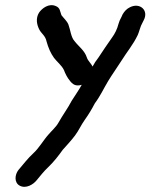

<svg xmlns="http://www.w3.org/2000/svg" viewBox="-20 -520 626 747"><path d="M486 -492C473 -486 464 -476 457 -464L453 -455C447 -444 443 -435 441 -427C436 -407 427 -389 416 -374C399 -350 380 -322 363 -296L350 -278C347 -273 344 -267 340 -261C335 -273 322 -283 318 -296C309 -324 286 -339 270 -360C256 -375 254 -404 246 -425C240 -439 228 -449 219 -461C213 -477 214 -489 198 -496C170 -509 143 -487 132 -471C118 -449 123 -423 134 -403C142 -389 157 -380 161 -359C168 -334 177 -313 190 -295C202 -279 220 -266 229 -247C233 -235 243 -216 251 -207C262 -192 274 -183 298 -190C286 -168 272 -149 259 -128C244 -99 223 -71 207 -42C199 -27 179 -9 169 3C149 25 132 56 110 76C88 96 71 119 52 141C37 160 35 190 56 202C81 216 110 197 122 182C137 164 150 147 167 131C188 111 207 87 224 63C239 46 258 26 272 7C287 -13 295 -33 310 -54C325 -75 337 -95 349 -118C370 -146 383 -175 401 -205C418 -233 435 -256 452 -283C473 -317 498 -346 516 -384C522 -397 526 -418 534 -431L539 -441C560 -480 524 -511 486 -492Z"/></svg>

Font: Dictator
Style: Ita
Weight: 500
Version: Version MIL.1277